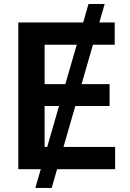

<svg xmlns="http://www.w3.org/2000/svg" viewBox="-20 -839 644 952"><path d="M155.3 92.8 418.9 -819.3H499L236.3 92.8ZM70.8 0V-727.5H548.8V-617.2H201.2V-421.9H523.4V-313.5H201.2V-110.4H550.8V0Z"/></svg>

Font: Inter 17pt SemiBold
Style: Regular
Weight: 600
Version: Version 4.001;git-66647c0bb